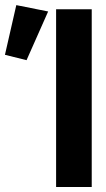

<svg xmlns="http://www.w3.org/2000/svg" viewBox="-31 -748 424 768"><path d="M193.4 0H335.9V-710.9H193.4ZM75.2 -507.3 161.6 -702.1 34.2 -727.5 -11.2 -528.8Z"/></svg>

Font: Roboto Flex Super Cond Bold
Style: Regular
Weight: 700
Width: 3
Designer: Berlow after Robertson
Foundry: Google
Version: Version 3.000